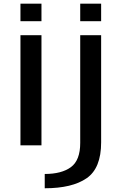

<svg xmlns="http://www.w3.org/2000/svg" viewBox="-20 -778 668 1028"><path d="M89.5 0H202V-589.5H89.5ZM89.5 -758.5V-664.5H202V-758.5ZM219.5 230Q366.5 230 444 176.2Q521.5 122.5 521.5 -15.5V-589.5H409.5V-12.5Q409.5 80 359.8 116.8Q310 153.5 219.5 153.5ZM409.5 -758.5V-664.5H521.5V-758.5Z"/></svg>

Font: Anybody Expanded
Style: Regular
Weight: 400
Width: 7
Version: Version 1.113;gftools[0.9.25]